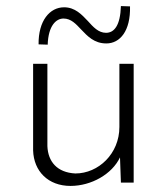

<svg xmlns="http://www.w3.org/2000/svg" viewBox="-20 -601 549 632"><path d="M137 -454C139 -517 165 -540 189 -540C214 -540 230 -522 247 -504C268 -482 290 -458 330 -458C375 -458 410 -499 408 -580L378 -581C376 -517 356 -493 329 -493C304 -493 287 -512 269 -532C249 -553 227 -577 191 -577C144 -577 106 -533 107 -455ZM373 -391V-183C373 -95 304 -30 228 -30C168 -33 138 -69 136 -120V-391H89V-106C91 -37 139 11 212 11C281 11 349 -28 375 -83L378 0H420V-391Z"/></svg>

Font: Sulaf Light
Style: Regular
Weight: 300
Designer: Bandar Raffah (Arabic) and Santiago Orozco (Latin)
Foundry: Caramella and Typemade
Version: Version 1.005;PS 001.005;hotconv 1.0.88;makeotf.lib2.5.64775